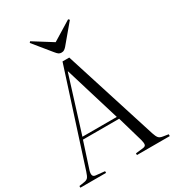

<svg xmlns="http://www.w3.org/2000/svg" viewBox="-224 -1062 1075 1185"><g transform="rotate(-30 313.5 -469.0)"><path d="M-5 0V-12L34 -18Q51 -21 59 -30.5Q67 -40 76 -68L289 -730H337L547 -69Q555 -44 564 -33Q573 -22 594 -19L632 -13V0H398V-12L450 -18Q469 -20 471.5 -31.5Q474 -43 468 -66L415 -249H157L98 -67Q91 -46 94.5 -32.5Q98 -19 119 -18L178 -12V0ZM163 -266H408L288 -660H286ZM312 -780Q300 -780 292 -785.5Q284 -791 272 -806L171 -930L178 -938L312 -854L449 -938L457 -930L348 -800Q340 -791 332 -785.5Q324 -780 312 -780Z"/></g></svg>

Font: Literata 72pt Light
Style: Regular
Weight: 300
Designer: Latin by Veronika Burian and Jose Scaglione. Greek by Irene Vlachou. Cyrillic by Vera Evstafieva.
Foundry: TypeTogether
Version: Version 3.002